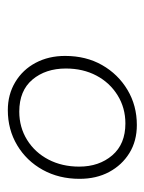

<svg xmlns="http://www.w3.org/2000/svg" viewBox="42 -792 378 503"><g transform="rotate(90 231.5 -541.0)"><path d="M269 -372Q228 -372 195.5 -391.5Q163 -411 145 -445Q127 -479 127 -522Q127 -577 151 -619Q175 -661 216 -685.5Q257 -710 308 -710Q350 -710 381.5 -690.5Q413 -671 431 -637.5Q449 -604 449 -560Q449 -506 425.5 -463.5Q402 -421 361 -396.5Q320 -372 269 -372ZM273 -402Q314 -402 347 -422.5Q380 -443 398.5 -478.5Q417 -514 417 -559Q417 -611 387.5 -645.5Q358 -680 304 -680Q263 -680 230 -659.5Q197 -639 178.5 -604Q160 -569 160 -524Q160 -471 189 -436.5Q218 -402 273 -402Z"/></g></svg>

Font: IBM Plex Sans ExtraLight
Style: Italic
Weight: 250
Italic angle: -11.31°
Designer: Mike Abbink, Paul van der Laan, Pieter van Rosmalen
Foundry: Bold Monday
Version: Version 3.201